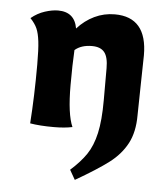

<svg xmlns="http://www.w3.org/2000/svg" viewBox="-47 -461 603 692"><g transform="rotate(5 254.5 -114.5)"><path d="M229 154Q265 122 286 91Q307 60 317.5 13.5Q328 -33 328 -106V-222Q328 -262 314 -279.5Q300 -297 269 -297Q230 -297 207 -277Q204 -225 204 -150Q204 -45 224 0Q196 6 157 6Q106 6 71 0Q78 -100 78 -213Q78 -268 74.5 -297Q71 -326 63.5 -343Q56 -360 39 -378Q62 -397 88.5 -405.5Q115 -414 136 -414Q196 -414 206 -355Q233 -385 267.5 -401.5Q302 -418 341 -418Q458 -418 458 -280L456 -176L454 -63Q454 -2 432 39.5Q410 81 368.5 112.5Q327 144 249 189Z"/></g></svg>

Font: Mirza
Style: Bold
Weight: 700
Designer: Arabic design by Kourosh Beigpour, Latin design by Eduardo Tunni, engineering by Lasse Fister
Version: Version 1.0010g